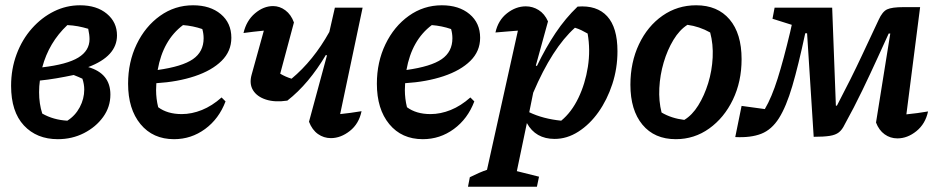

<svg xmlns="http://www.w3.org/2000/svg" viewBox="-20 -516 3561 727"><path d="M199 11Q119 11 70.5 -41Q22 -93 22 -191Q22 -255 43 -311Q64 -367 101 -408.5Q138 -450 184.5 -473Q231 -496 283 -496Q346 -496 384.5 -464Q423 -432 423 -382Q423 -303 314 -262Q398 -238 398 -158Q398 -111 370.5 -73Q343 -35 298 -12Q253 11 199 11ZM319 -368Q319 -384 314 -407Q294 -413 275 -416.5Q256 -420 235 -421Q165 -355 140 -261Q234 -272 276.5 -298Q319 -324 319 -368ZM128 -167Q128 -123 140 -86Q182 -62 235 -59Q265 -78 282 -110Q299 -142 299 -177Q299 -197 292 -218Q277 -225 259 -232Q226 -225 193.5 -219.5Q161 -214 131 -211Q128 -190 128 -167ZM210 -46Q213 -47 217 -49Z M639 11Q559 11 512 -46Q465 -103 465 -199Q465 -281 497.5 -348.5Q530 -416 586 -456Q642 -496 711 -496Q776 -496 816 -462.5Q856 -429 856 -373Q856 -322 819 -285.5Q782 -249 717.5 -227.5Q653 -206 572 -201Q571 -188 571 -175Q571 -142 579 -110Q614 -84 668 -84Q706 -84 744.5 -99.5Q783 -115 819 -147L834 -132Q809 -66 756.5 -27.5Q704 11 639 11ZM751 -371Q751 -389 746 -406Q711 -418 673 -421Q597 -364 577 -251Q670 -264 710.5 -292Q751 -320 751 -371Z M1068 -135Q1021 -128 987 -139Q953 -150 938 -174.5Q923 -199 933 -234L979 -400Q938 -396 902 -391Q913 -438 945.5 -465.5Q978 -493 1014 -493Q1039 -493 1060.5 -477Q1082 -461 1093 -431L1041 -237Q1061 -225 1084 -218Q1125 -252 1161 -296.5Q1197 -341 1227 -395L1248 -487H1353L1268 -84Q1307 -88 1349 -95Q1339 -47 1304.5 -20Q1270 7 1233 7Q1206 7 1184 -8.5Q1162 -24 1150 -55L1218 -306L1214 -308Q1182 -254 1145.5 -210.5Q1109 -167 1068 -135Z M1581 11Q1501 11 1454 -46Q1407 -103 1407 -199Q1407 -281 1439.5 -348.5Q1472 -416 1528 -456Q1584 -496 1653 -496Q1718 -496 1758 -462.5Q1798 -429 1798 -373Q1798 -322 1761 -285.5Q1724 -249 1659.5 -227.5Q1595 -206 1514 -201Q1513 -188 1513 -175Q1513 -142 1521 -110Q1556 -84 1610 -84Q1648 -84 1686.5 -99.5Q1725 -115 1761 -147L1776 -132Q1751 -66 1698.5 -27.5Q1646 11 1581 11ZM1693 -371Q1693 -389 1688 -406Q1653 -418 1615 -421Q1539 -364 1519 -251Q1612 -264 1652.5 -292Q1693 -320 1693 -371Z M1752 191 1759 155Q1797 136 1824 127L1941 -400Q1918 -398 1897.5 -396.5Q1877 -395 1856 -393Q1866 -439 1899.5 -465.5Q1933 -492 1971 -492Q1997 -492 2019.5 -478Q2042 -464 2055 -435L2009 -268L2013 -266Q2046 -335 2083.5 -391Q2121 -447 2167 -491Q2240 -497 2279 -454.5Q2318 -412 2318 -322Q2318 -257 2298.5 -197.5Q2279 -138 2246 -91.5Q2213 -45 2170 -17.5Q2127 10 2080 10Q2008 10 1975 -50L1937 132L2021 153L2013 191ZM1984 -91Q2036 -66 2105 -59Q2144 -91 2170 -145Q2196 -199 2206 -263Q2216 -327 2205 -389Q2193 -396 2181.5 -401.5Q2170 -407 2157 -411Q2071 -334 1999 -165Z M2539 11Q2458 11 2412.5 -44Q2367 -99 2367 -195Q2367 -280 2399.5 -348.5Q2432 -417 2488.5 -456.5Q2545 -496 2616 -496Q2697 -496 2742.5 -442.5Q2788 -389 2788 -292Q2788 -207 2755 -138.5Q2722 -70 2665.5 -29.5Q2609 11 2539 11ZM2571 -62Q2601 -80 2624 -117Q2647 -154 2661.5 -201Q2676 -248 2678.5 -298.5Q2681 -349 2669 -393Q2628 -416 2583 -422Q2553 -403 2530 -365Q2507 -327 2493 -279.5Q2479 -232 2476.5 -182.5Q2474 -133 2485 -90Q2522 -68 2571 -62Z M3378 8Q3351 8 3329.5 -7.5Q3308 -23 3297 -52L3351 -389H3345Q3328 -352 3302.5 -296Q3277 -240 3245.5 -174.5Q3214 -109 3178 -44Q3169 -25 3156.5 -15Q3144 -5 3121.5 -1.5Q3099 2 3061 2L3036 -390H3029Q3003 -268 2980 -190Q2957 -112 2929.5 -68.5Q2902 -25 2862.5 -9.5Q2823 6 2764 3L2788 -115L2876 -103Q2902 -147 2924.5 -218.5Q2947 -290 2972 -395L2978 -422L2905 -445L2913 -487H3131L3145 -116H3149Q3204 -221 3242.5 -303.5Q3281 -386 3307 -441Q3321 -472 3339 -480.5Q3357 -489 3401 -489H3464L3412 -83Q3453 -87 3494 -94Q3484 -47 3450 -19.5Q3416 8 3378 8Z"/></svg>

Font: Piazzolla SemiBold
Style: Italic
Weight: 600
Italic angle: -11.3°
Designer: Juan Pablo del Peral
Foundry: Huerta Tipografica
Version: Version 1.330